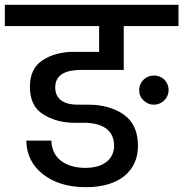

<svg xmlns="http://www.w3.org/2000/svg" viewBox="-44 -760 760 796"><path d="M-24 -740V-652H367V-545H261C210 -545 167 -533 132 -510C97 -487 80 -450 80 -401C80 -347 98 -309 135 -286C172 -263 215 -251 265 -251H304C377 -251 429 -223 429 -156C429 -101 386 -64 310 -64C222 -64 170 -109 169 -177H65C66 -118 90 -72 135 -37C180 -2 239 16 313 16C450 16 528 -51 528 -155C528 -214 508 -258 469 -285C430 -312 381 -326 323 -326H278C223 -326 185 -347 185 -398C185 -451 230 -470 290 -470H469V-652H696V-740ZM551 -344C563 -332 577 -326 594 -326C627 -326 655 -353 655 -386C655 -421 629 -447 594 -447C561 -447 533 -421 533 -386C533 -369 539 -355 551 -344Z"/></svg>

Font: Poppins Medium
Style: Regular
Weight: 500
Designer: Ninad Kale (Devanagari), Jonny Pinhorn (Latin)
Foundry: Indian Type Foundry
Version: 4.004